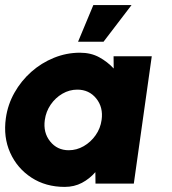

<svg xmlns="http://www.w3.org/2000/svg" viewBox="-27 -721 676 754"><path d="M419 -500H569L498.5 0H348L347.5 -45Q325 -19 294.8 -3Q264.5 13 227 13Q152.5 13 96.5 -23.5Q40.5 -60 13 -121.2Q-14.5 -182.5 -4 -257Q3.5 -310.5 29.8 -357Q56 -403.5 95.8 -438.8Q135.5 -474 184.8 -494Q234 -514 287 -514Q330 -514 362.5 -496.2Q395 -478.5 419.5 -452ZM243 -131Q274 -131 301.8 -147Q329.5 -163 348.5 -190Q367.5 -217 372 -250Q379 -299.5 351 -334.2Q323 -369 276.5 -369Q245.5 -369 218 -353Q190.5 -337 172 -310Q153.5 -283 149 -250Q142 -200.5 169.8 -165.8Q197.5 -131 243 -131ZM279.5 -557 339.5 -701H489.5L379.5 -557Z"/></svg>

Font: Urbanist Black
Style: Italic
Weight: 900
Italic angle: -8°
Designer: Corey Hu
Foundry: Corey Hu
Version: Version 1.330; ttfautohint (v1.8.4.7-5d5b)